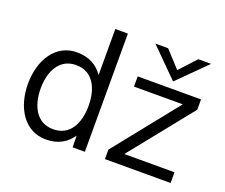

<svg xmlns="http://www.w3.org/2000/svg" viewBox="-115 -866 1235 1053"><g transform="rotate(20 502.5 -340.0)"><path d="M391.1 -421.4C358.9 -468.3 309.6 -498 238.8 -498C114.3 -498 43.5 -383.8 43.5 -244.1C43.5 -105 114.3 9.8 239.3 9.8C312.5 9.8 359.9 -21.5 391.6 -67.9L393.1 0H464.4V-689.9H391.1ZM950.2 -689.9H875.5L787.1 -594.2L699.2 -689.9H625L787.1 -527.8ZM964.8 -487.8H595.2V-428.2H879.9L581.5 -55.2V0H964.8V-62.5H671.9L964.8 -427.7ZM257.8 -56.6C159.7 -56.6 117.7 -144.5 117.7 -244.1C117.7 -342.8 159.7 -430.7 257.8 -430.7C357.4 -430.7 397.5 -342.8 397.5 -244.1C397.5 -144 357.4 -56.6 257.8 -56.6Z"/></g></svg>

Font: HK Grotesk
Style: Regular
Weight: 400
Designer: Alfredo Marco Pradil and Stefan Peev
Foundry: Hanken Design Co.
Version: Version 1.045;PS 001.045;hotconv 1.0.88;makeotf.lib2.5.64775